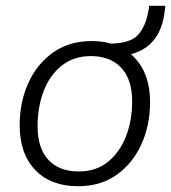

<svg xmlns="http://www.w3.org/2000/svg" viewBox="-20 -636 592 664"><path d="M250 8Q156 8 102 -48Q48 -104 48 -203Q48 -282 77.5 -348Q107 -414 163 -454Q219 -494 297 -494Q390 -494 444.5 -437.5Q499 -381 499 -283Q499 -203 469 -137Q439 -71 383.5 -31.5Q328 8 250 8ZM252 -43Q312 -43 353 -76Q394 -109 415.5 -164Q437 -219 437 -285Q437 -362 399 -402Q361 -442 294 -442Q235 -442 193.5 -409Q152 -376 131 -321Q110 -266 110 -200Q110 -123 147.5 -83Q185 -43 252 -43ZM384 -441 357 -462 361 -485Q430 -486 457 -515Q484 -544 494 -602L496 -616H552L548 -586Q527 -449 384 -441Z"/></svg>

Font: Nunito Sans Light
Style: Italic
Weight: 300
Italic angle: -9°
Designer: Vernon Adams
Foundry: Vernon Adams
Version: Version 3.006; ttfautohint (v1.8.3)